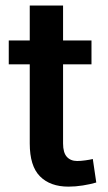

<svg xmlns="http://www.w3.org/2000/svg" viewBox="-20 -677 398 706"><path d="M231.9 9.3Q164.6 9.3 127 -28.6Q89.4 -66.4 89.4 -149.4V-440.4H12.2V-528.3H89.4V-656.7H211.9V-528.3H316.4V-440.4H211.9V-149.4Q211.9 -115.7 225.8 -100.3Q239.7 -85 263.7 -85Q277.3 -85 294.2 -87.4Q311 -89.8 321.3 -92.3L334 -5.9Q312.5 0.5 284.9 4.9Q257.3 9.3 231.9 9.3Z"/></svg>

Font: Roboto Slab LO Medium
Style: Regular
Weight: 500
Designer: Google
Version: Version 2.000